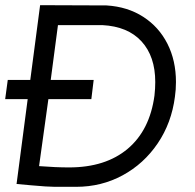

<svg xmlns="http://www.w3.org/2000/svg" viewBox="-22 -712 755 742"><path d="M658 -395Q658 -365 654 -338Q641 -237 587.5 -158Q534 -79 452 -34.5Q370 10 272 10H224Q217 10 190 10Q163 10 97 4L42 -1L85 -329H-2L8 -403H95L133 -692L390 -691Q471 -686 531.5 -647Q592 -608 625 -543Q658 -478 658 -395ZM575 -343Q578 -370 578 -395Q578 -494 525 -552Q472 -610 373 -615H202L174 -403H340L331 -329H165L129 -70Q194 -65 245 -65Q386 -65 471.5 -137Q557 -209 575 -343Z"/></svg>

Font: Bellota Text
Style: Bold Italic
Weight: 700
Italic angle: -7.5°
Designer: Kemie Guaida
Foundry: Kemie Guaida
Version: Version 4.001